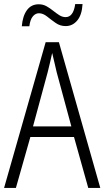

<svg xmlns="http://www.w3.org/2000/svg" viewBox="-20 -922 512 942"><path d="M413 0 343 -250H129L58 0H0L204 -715H269L472 0ZM258 -568Q253 -591 247 -615.5Q241 -640 236 -662Q231 -639 225.5 -615.5Q220 -592 214 -568L142 -302H330ZM87 -793Q91 -843 112 -872Q133 -901 170 -901Q191 -901 208 -891.5Q225 -882 240.5 -869.5Q256 -857 271 -847.5Q286 -838 302 -838Q340 -838 349 -902H385Q382 -849 359 -821.5Q336 -794 302 -794Q275 -794 253 -809.5Q231 -825 211 -841Q191 -857 171 -857Q154 -857 141 -841.5Q128 -826 124 -793Z"/></svg>

Font: Noto Sans Lao UI Cond Light
Style: Regular
Weight: 300
Width: 3
Designer: Monotype Design Team
Foundry: Monotype Imaging Inc.
Version: Version 2.000; ttfautohint (v1.8.4.7-5d5b)